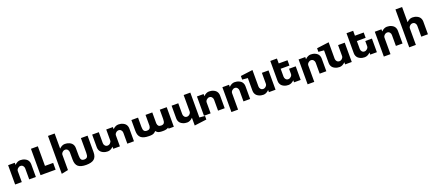

<svg xmlns="http://www.w3.org/2000/svg" viewBox="136 -2753 10823 4795"><g transform="rotate(-20 5547.5 -355.0)"><path d="M62 0V-513.2H238.8V-459H242.2Q311 -527.8 388.2 -527.8Q418 -527.8 447.8 -522Q477.5 -516.1 507.8 -502Q538.1 -487.8 561 -466.8Q584 -445.8 598.4 -412.4Q612.8 -378.9 612.8 -337.9V0H436V-290Q436 -330.1 410.6 -360.1Q385.3 -390.1 344.2 -390.1Q304.2 -390.1 271.5 -359.1Q238.8 -328.1 238.8 -290V0Z M737.8 -2V-703.1H920.9V-182.1H1138.7V-2Z M1247.6 147.9V-859.9H1424.8V-459H1426.8Q1495.6 -527.8 1573.7 -527.8Q1603.5 -527.8 1633.3 -522Q1663.1 -516.1 1693.4 -502Q1723.6 -487.8 1746.6 -466.8Q1769.5 -445.8 1783.9 -412.4Q1798.3 -378.9 1798.3 -337.9L1799.8 -136.2Q1799.8 -60.1 1822.5 -28.1Q1845.2 3.9 1900.4 3.9Q1956.1 3.9 1979.2 -28.3Q2002.4 -60.5 2001.5 -136.2V-527.8H2178.7V-92.8Q2179.2 34.7 2112.5 91.3Q2045.9 147.9 1900.4 147.9Q1755.4 147.9 1689 91.6Q1622.6 35.2 1622.6 -92.8L1621.6 -290Q1621.6 -330.1 1596.2 -360.1Q1570.8 -390.1 1529.8 -390.1Q1489.7 -390.1 1457.3 -359.1Q1424.8 -328.1 1424.8 -290V111.8Z M2295.4 -174.8V-513.2H2472.2V-223.1Q2472.2 -183.1 2498.3 -153.1Q2524.4 -123 2565.4 -123Q2605.5 -123 2637.5 -154.1Q2669.4 -185.1 2669.4 -223.1V-513.2H2846.2V-459H2849.1Q2918 -527.8 2995.1 -527.8Q3024.9 -527.8 3054.7 -522Q3084.5 -516.1 3114.7 -502Q3145 -487.8 3168.2 -466.8Q3191.4 -445.8 3205.8 -412.4Q3220.2 -378.9 3220.2 -337.9V0H3043.5V-290Q3043.5 -330.1 3017.8 -360.1Q2992.2 -390.1 2951.2 -390.1Q2911.1 -390.1 2878.7 -359.1Q2846.2 -328.1 2846.2 -290V0H2669.4V-54.2H2667.5Q2598.1 15.1 2521.5 15.1Q2491.7 15.1 2461.7 9.3Q2431.6 3.4 2401.4 -10.7Q2371.1 -24.9 2347.9 -45.9Q2324.7 -66.9 2310.1 -100.3Q2295.4 -133.8 2295.4 -174.8Z M3340.3 -232.9V-520H3517.1V-275.9Q3517.1 -199.7 3539.8 -168Q3562.5 -136.2 3618.2 -136.2Q3664.6 -136.2 3687.5 -157.7Q3710.4 -179.2 3716.3 -229V-520H3896V-229Q3901.9 -179.2 3924.8 -157.7Q3947.8 -136.2 3994.1 -136.2Q4049.8 -136.2 4072.5 -168Q4095.2 -199.7 4095.2 -275.9V-520H4279.3V0H4139.2V-28.8Q4084.5 7.8 3994.1 7.8Q3957 7.8 3936.3 6.3Q3915.5 4.9 3889.4 -1.2Q3863.3 -7.3 3843.5 -21.5Q3823.7 -35.6 3806.2 -59.1Q3788.6 -40 3771 -27.3Q3753.4 -14.6 3738.5 -7.6Q3723.6 -0.5 3701.9 2.9Q3680.2 6.3 3663.8 7.1Q3647.5 7.8 3618.2 7.8Q3473.1 7.8 3406.7 -48.6Q3340.3 -105 3340.3 -232.9Z M4406.7 -174.8V-513.2H4584V-223.1Q4584 -183.1 4609.4 -153.1Q4634.8 -123 4675.8 -123Q4715.8 -123 4748.3 -154.1Q4780.8 -185.1 4780.8 -223.1V-660.2H4958V0L5104 13.2V107.9L4780.8 149.9V-54.2H4777.8Q4708.5 15.1 4631.8 15.1Q4602.1 15.1 4572.3 9.3Q4542.5 3.4 4512.2 -10.7Q4481.9 -24.9 4458.7 -45.9Q4435.5 -66.9 4421.1 -100.3Q4406.7 -133.8 4406.7 -174.8Z M5080.6 0V-513.2H5257.3V-459H5260.7Q5329.6 -527.8 5406.7 -527.8Q5436.5 -527.8 5466.3 -522Q5496.1 -516.1 5526.4 -502Q5556.6 -487.8 5579.6 -466.8Q5602.5 -445.8 5616.9 -412.4Q5631.3 -378.9 5631.3 -337.9V0H5454.6V-290Q5454.6 -330.1 5429.2 -360.1Q5403.8 -390.1 5362.8 -390.1Q5322.8 -390.1 5290 -359.1Q5257.3 -328.1 5257.3 -290V0Z M5756.3 147V-513.2H5933.1V-459H5936.5Q6005.4 -527.8 6082.5 -527.8Q6112.3 -527.8 6142.1 -522Q6171.9 -516.1 6202.1 -502Q6232.4 -487.8 6255.4 -466.8Q6278.3 -445.8 6292.7 -412.4Q6307.1 -378.9 6307.1 -337.9V0H6130.4V-290Q6130.4 -330.1 6105 -360.1Q6079.6 -390.1 6038.6 -390.1Q5998.5 -390.1 5965.8 -359.1Q5933.1 -328.1 5933.1 -290V147Z M6286.1 -522.9V-618.2L6608.9 -660.2V-223.1Q6608.9 -183.1 6634.5 -153.1Q6660.2 -123 6701.2 -123Q6741.2 -123 6773.7 -154.1Q6806.2 -185.1 6806.2 -223.1V-513.2H6982.9V0H6806.2V-54.2H6803.2Q6733.9 15.1 6657.2 15.1Q6627.4 15.1 6597.7 9.3Q6567.9 3.4 6537.6 -10.7Q6507.3 -24.9 6484.1 -45.9Q6460.9 -66.9 6446.5 -100.3Q6432.1 -133.8 6432.1 -174.8V-509.8Z M7105 -189.9V-720.2H7281.7V-589.8H7515.1V-448.2H7281.7V-237.8Q7281.7 -197.8 7306.9 -168Q7332 -138.2 7373 -138.2Q7413.1 -138.2 7446 -168.9Q7479 -199.7 7479 -237.8V-377H7655.8V-15.1H7479V-68.8H7477.1Q7408.2 0 7329.1 0Q7299.3 0 7269.5 -5.9Q7239.7 -11.7 7209.7 -25.9Q7179.7 -40 7156.7 -61Q7133.8 -82 7119.4 -115.5Q7105 -148.9 7105 -189.9Z M7781.7 147V-513.2H7958.5V-459H7961.9Q8030.8 -527.8 8107.9 -527.8Q8137.7 -527.8 8167.5 -522Q8197.3 -516.1 8227.5 -502Q8257.8 -487.8 8280.8 -466.8Q8303.7 -445.8 8318.1 -412.4Q8332.5 -378.9 8332.5 -337.9V0H8155.8V-290Q8155.8 -330.1 8130.4 -360.1Q8105 -390.1 8064 -390.1Q8023.9 -390.1 7991.2 -359.1Q7958.5 -328.1 7958.5 -290V147Z M8311.5 -522.9V-618.2L8634.3 -660.2V-223.1Q8634.3 -183.1 8659.9 -153.1Q8685.5 -123 8726.6 -123Q8766.6 -123 8799.1 -154.1Q8831.5 -185.1 8831.5 -223.1V-513.2H9008.3V0H8831.5V-54.2H8828.6Q8759.3 15.1 8682.6 15.1Q8652.8 15.1 8623 9.3Q8593.3 3.4 8563 -10.7Q8532.7 -24.9 8509.5 -45.9Q8486.3 -66.9 8471.9 -100.3Q8457.5 -133.8 8457.5 -174.8V-509.8Z M9130.4 -189.9V-720.2H9307.1V-589.8H9540.5V-448.2H9307.1V-237.8Q9307.1 -197.8 9332.3 -168Q9357.4 -138.2 9398.4 -138.2Q9438.5 -138.2 9471.4 -168.9Q9504.4 -199.7 9504.4 -237.8V-377H9681.2V-15.1H9504.4V-68.8H9502.4Q9433.6 0 9354.5 0Q9324.7 0 9294.9 -5.9Q9265.1 -11.7 9235.1 -25.9Q9205.1 -40 9182.1 -61Q9159.2 -82 9144.8 -115.5Q9130.4 -148.9 9130.4 -189.9Z M9807.1 147V-513.2H9983.9V-459H9987.3Q10056.2 -527.8 10133.3 -527.8Q10163.1 -527.8 10192.9 -522Q10222.7 -516.1 10252.9 -502Q10283.2 -487.8 10306.2 -466.8Q10329.1 -445.8 10343.5 -412.4Q10357.9 -378.9 10357.9 -337.9V0H10181.2V-290Q10181.2 -330.1 10155.8 -360.1Q10130.4 -390.1 10089.4 -390.1Q10049.3 -390.1 10016.6 -359.1Q9983.9 -328.1 9983.9 -290V147Z M10481.9 147V-859.9H10658.7V-459H10661.1Q10730 -527.8 10808.1 -527.8Q10837.9 -527.8 10867.7 -522Q10897.5 -516.1 10927.7 -502Q10958 -487.8 10981 -466.8Q11003.9 -445.8 11018.3 -412.4Q11032.7 -378.9 11032.7 -337.9V0H10856V-290Q10856 -330.1 10830.3 -360.1Q10804.7 -390.1 10763.7 -390.1Q10723.6 -390.1 10691.2 -359.1Q10658.7 -328.1 10658.7 -290V147Z"/></g></svg>

Font: Hussar Preview
Style: Bold
Weight: 700
Foundry: Cannot Into Space Fonts, PlusOne Fonts
Version: Version 2.29RC2 "Millennial"